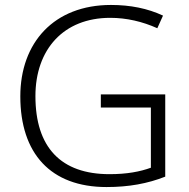

<svg xmlns="http://www.w3.org/2000/svg" viewBox="-20 -745 764 775"><path d="M387 -364V-311H589V-68C545 -52 492 -42 422 -42C226 -42 123 -150 123 -357C123 -545 236 -673 425 -673C491 -673 555 -658 615 -631L638 -682C576 -711 506 -725 428 -725C198 -725 62 -573 62 -356C62 -126 184 10 410 10C500 10 576 -4 647 -32V-364Z"/></svg>

Font: Noto Sans Kannada Light
Style: Regular
Weight: 300
Designer: Jelle Bosma - Monotype Design Team
Foundry: Monotype Imaging Inc.
Version: Version 2.005